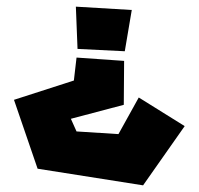

<svg xmlns="http://www.w3.org/2000/svg" viewBox="-20 -436 598 577"><path d="M210 -263 202 -194 22 -136 93 71 410 121 535 -57 397 -143 336 -33 210 -41 193 -79 352 -121 353 -253ZM208 -416 213 -289 355 -282 376 -406Z"/></svg>

Font: Super Mario
Style: Regular
Weight: 400
Version: Version 1.0